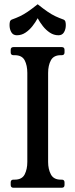

<svg xmlns="http://www.w3.org/2000/svg" viewBox="-20 -881 353 901"><path d="M205.8 -121Q205.8 -87 218.8 -62.5Q231.8 -38 264.8 -38H269.8Q282.8 -38 282.8 -25V-13Q282.8 0 269.8 0H43.2Q30.2 0 30.2 -13V-25Q30.2 -38 43.2 -38H49.2Q83.2 -38 95.8 -62.5Q108.2 -87 108.2 -121V-539Q108.2 -574 95.8 -598Q83.2 -622 49.2 -622H43.2Q30.2 -622 30.2 -635V-647Q30.2 -660 43.2 -660H269.8Q282.8 -660 282.8 -647V-635Q282.8 -622 269.8 -622H264.8Q231.8 -622 218.8 -598Q205.8 -574 205.8 -539ZM156.8 -795.5Q146.7 -776.6 132.2 -758.3Q117.8 -740 99.5 -727.8Q81.2 -715.5 59 -715.5Q41.5 -715.5 33.1 -729.9Q24.8 -744.3 24.8 -763.1Q24.8 -772 26.4 -778.7Q28 -785.4 34.5 -788.8Q56.8 -796.8 74 -805Q91.2 -813.2 110.2 -826.1Q129.2 -839 156.8 -861Q184.5 -839 203.4 -826.1Q222.2 -813.2 239.5 -805Q256.8 -796.8 279 -788.8Q285.5 -785.4 287.1 -778.7Q288.8 -772.1 288.8 -763.2Q288.8 -744.2 280.5 -729.9Q272.2 -715.5 254.6 -715.5Q232.5 -715.5 214.1 -727.8Q195.7 -740 181.2 -758.4Q166.8 -776.8 156.8 -795.5Z"/></svg>

Font: Young Serif Light
Style: Regular
Weight: 300
Designer: Bastien Sozeau
Foundry: NBR — Bastien Sozeau
Version: Version 5.001